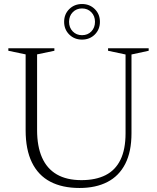

<svg xmlns="http://www.w3.org/2000/svg" viewBox="-20 -925 783 955"><path d="M604.5 -262V-654L517.5 -672.5V-685H719.5V-672.5L634 -654V-262Q634 -170.5 603 -110Q572 -49.5 514.2 -19.8Q456.5 10 375.5 10Q289.5 10 229.8 -21.5Q170 -53 138.8 -117Q107.5 -181 107.5 -277V-654.5L21.5 -672.5V-685H250.5V-672.5L164.5 -654.5V-277.5Q164.5 -197 189 -141.5Q213.5 -86 262.5 -57.5Q311.5 -29 385 -29Q456 -29 505 -53.8Q554 -78.5 579.2 -130.2Q604.5 -182 604.5 -262ZM388 -905Q426 -905 451.5 -879.8Q477 -854.5 477 -816.5Q477 -778.5 451.5 -753.2Q426 -728 388 -728Q350 -728 324.5 -753.2Q299 -778.5 299 -816.5Q299 -854.5 324.5 -879.8Q350 -905 388 -905ZM388 -750Q416.5 -750 434.5 -768.8Q452.5 -787.5 452.5 -816.5Q452.5 -845.5 434.2 -864.2Q416 -883 388 -883Q360 -883 341.8 -864.2Q323.5 -845.5 323.5 -816.5Q323.5 -787.5 341.8 -768.8Q360 -750 388 -750Z"/></svg>

Font: Newsreader 36pt Light
Style: Regular
Weight: 300
Designer: Hugues Gentile
Foundry: Production Type
Version: Version 1.003